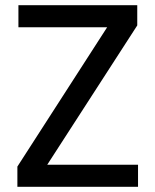

<svg xmlns="http://www.w3.org/2000/svg" viewBox="-20 -720 599 740"><path d="M47 0V-78L393 -615H51V-700H509V-622L162 -85H512V0Z"/></svg>

Font: DM Sans 12pt Medium
Style: Regular
Weight: 500
Version: Version 4.004;gftools[0.9.30]